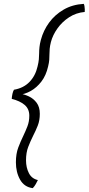

<svg xmlns="http://www.w3.org/2000/svg" viewBox="-20 -791 460 996"><path d="M150 185Q106 179.5 84.2 141Q62.5 102.5 62.5 51Q62.5 6.5 74.8 -25.8Q87 -58 100.5 -85.5Q112.5 -110.5 122.2 -135.5Q132 -160.5 132 -191Q132 -226 107.8 -246.8Q83.5 -267.5 41 -278Q41 -283 42 -290Q43 -297 44.5 -304Q46 -310.5 48 -316.2Q50 -322 52.5 -325.5Q102 -334 133 -366Q164 -398 175 -447Q180 -467 181.5 -483Q183 -499 183 -514.5Q183 -530 184.8 -546.8Q186.5 -563.5 192 -584Q205 -633 234.8 -673.8Q264.5 -714.5 310 -741Q355.5 -767.5 414.5 -771Q417 -767 418.2 -759Q419.5 -751 419.8 -742.8Q420 -734.5 419.5 -729Q374.5 -725 338.2 -701.2Q302 -677.5 277.8 -643.2Q253.5 -609 244 -572.5Q239 -552.5 237.8 -538Q236.5 -523.5 236.5 -509Q236.5 -496 235.5 -481Q234.5 -466 229.5 -446Q219 -399.5 194.8 -368Q170.5 -336.5 139.8 -319.2Q109 -302 77.5 -299L80.5 -305.5Q105 -302.5 129.2 -291.2Q153.5 -280 170 -258Q186.5 -236 186.5 -200.5Q186.5 -166.5 176 -139.8Q165.5 -113 152 -87Q138 -59 126.5 -29.2Q115 0.5 115 40.5Q115 78 129.8 107Q144.5 136 176.5 143Q172 152 165.8 163.5Q159.5 175 150 185Z"/></svg>

Font: Grandstander Thin ExtraLight
Style: Italic
Weight: 250
Italic angle: -15°
Version: Version 1.200